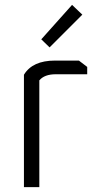

<svg xmlns="http://www.w3.org/2000/svg" viewBox="-20 -766 403 786"><path d="M78 0V-460Q113 -518 205 -518H303L337 -492V-462H208Q162 -462 141 -437V0ZM149 -605 275 -746 317 -706 183 -572Z"/></svg>

Font: Oxanium ExtraLight Light
Style: Regular
Weight: 300
Version: Version 2.000